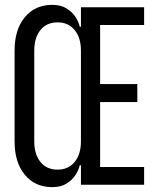

<svg xmlns="http://www.w3.org/2000/svg" viewBox="-20 -760 640 790"><path d="M195 10Q124 10 82 -41Q40 -92 40 -178V-552Q40 -638 82 -689Q124 -740 195 -740Q230 -740 253.5 -725.5Q277 -711 290.5 -690.5Q304 -670 308 -650H313V-730H573V-657H392V-414H545V-340H392V-73H573V0H313V-80H308Q304 -61 290.5 -40Q277 -19 253.5 -4.5Q230 10 195 10ZM217 -62Q261 -62 287 -93.5Q313 -125 313 -178V-552Q313 -605 287 -636.5Q261 -668 217 -668Q172 -668 146.5 -636.5Q121 -605 121 -552V-178Q121 -125 146.5 -93.5Q172 -62 217 -62Z"/></svg>

Font: JetBrains Mono NL Light
Style: Regular
Weight: 300
Monospace: yes
Designer: Philipp Nurullin, Konstantin Bulenkov
Foundry: JetBrains
Version: Version 2.305; ttfautohint (v1.8.4.7-5d5b)